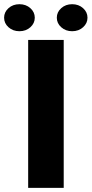

<svg xmlns="http://www.w3.org/2000/svg" viewBox="-70 -903 441 923"><path d="M236.3 0H65.4V-710.9H236.3ZM-50.3 -817.9Q-50.3 -844.7 -29.1 -863.8Q-7.8 -882.8 23.4 -882.8Q54.7 -882.8 75.9 -863.8Q97.2 -844.7 97.2 -817.9Q97.2 -791 75.9 -772Q54.7 -752.9 23.4 -752.9Q-7.8 -752.9 -29.1 -772Q-50.3 -791 -50.3 -817.9ZM203.1 -817.9Q203.1 -844.7 224.4 -863.8Q245.6 -882.8 276.9 -882.8Q308.1 -882.8 329.3 -863.8Q350.6 -844.7 350.6 -817.9Q350.6 -791 329.3 -772Q308.1 -752.9 276.9 -752.9Q245.6 -752.9 224.4 -772Q203.1 -791 203.1 -817.9Z"/></svg>

Font: TypoPRO Roboto
Style: Regular
Weight: 900
Designer: Google
Version: Version 2.136; 2016